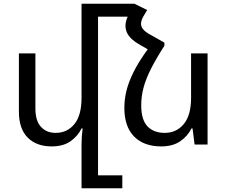

<svg xmlns="http://www.w3.org/2000/svg" viewBox="-20 -780 1227 1036"><path d="M509 166H640V236H420V-1Q420 -44 426 -87H420Q401 -47 361.5 -18.5Q322 10 259 10Q177 10 129.5 -37.5Q82 -85 82 -178V-492H171V-195Q171 -128 201 -95.5Q231 -63 280 -63Q343 -63 381.5 -110.5Q420 -158 420 -252V-760H705L774 -726L754 -692Q741 -670 741 -651Q741 -620 789 -594L867 -550V-533Q822 -463 794.5 -408.5Q767 -354 754.5 -307Q742 -260 742 -212Q742 -134 775.5 -98.5Q809 -63 869 -63Q932 -63 971.5 -110.5Q1011 -158 1011 -252V-492H1100V0H1030L1019 -87H1013Q994 -47 953.5 -18.5Q913 10 850 10Q756 10 703.5 -43.5Q651 -97 651 -198Q651 -243 662 -289Q673 -335 700 -390Q727 -445 777 -514L727 -543Q657 -584 657 -640Q657 -664 669 -690H509Z"/></svg>

Font: Go Noto Kurrent-Regular
Style: Regular
Weight: 400
Designer: Monotype Design Team
Foundry: Monotype Imaging Inc.
Version: Version 2.012; ttfautohint (v1.8.4.7-5d5b)